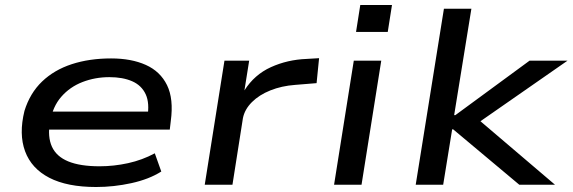

<svg xmlns="http://www.w3.org/2000/svg" viewBox="-20 -740 2293 769"><path d="M365 9Q249 9 177.5 -28Q106 -65 80.5 -134Q55 -203 78 -296Q100 -367 148.5 -413.5Q197 -460 267.5 -483Q338 -506 425 -506Q506 -506 564 -480Q622 -454 649 -399Q676 -344 664 -255L660 -221H151L162 -293H598L570 -269Q580 -327 563.5 -362.5Q547 -398 509.5 -414.5Q472 -431 418 -431Q361 -431 310.5 -411.5Q260 -392 225.5 -352.5Q191 -313 181 -253L180 -251Q170 -192 188 -152.5Q206 -113 253.5 -93.5Q301 -74 379 -74Q436 -74 493 -86.5Q550 -99 600 -126L626 -53Q577 -22 506.5 -6.5Q436 9 365 9Z M800 0 879 -497H978L959 -378Q999 -441 1065 -471Q1131 -501 1208 -504L1258 -507L1248 -407L1162 -400Q1108 -396 1063 -378Q1018 -360 989 -331Q960 -302 953 -267L911 0Z M1406 -612 1423 -720H1550L1533 -612ZM1318 0 1397 -497H1507L1428 0Z M1645 0 1758 -705H1868L1799 -279H1804L2101 -497H2253L1885 -241L1879 -276L2203 0H2060L1795 -222H1791L1755 0Z"/></svg>

Font: Nunito Sans 7pt Expanded Medium
Style: Italic
Weight: 500
Width: 7
Italic angle: -9°
Designer: Vernon Adams
Foundry: Vernon Adams
Version: Version 3.101;gftools[0.9.27]